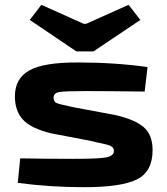

<svg xmlns="http://www.w3.org/2000/svg" viewBox="-20 -768 695 799"><path d="M564 -685 369 -554H298L104 -685L152 -748L328 -669H339L515 -748ZM307 -508Q458 -508 594 -489L582 -387Q418 -389 337 -389Q251 -389 227 -385Q203 -381 203 -361Q203 -345 215 -339.5Q227 -334 267 -326Q282 -323 290 -321L461 -289Q543 -270 579 -238Q615 -206 615 -143Q615 -54 550 -21.5Q485 11 330 11Q188 11 54 -7L64 -109Q168 -107 286 -107Q390 -107 422 -113Q454 -119 454 -140Q454 -145 452.5 -149Q451 -153 446.5 -156.5Q442 -160 437.5 -162Q433 -164 423.5 -166.5Q414 -169 406.5 -170.5Q399 -172 385.5 -175Q372 -178 361 -181L194 -213Q110 -233 76 -269.5Q42 -306 42 -367Q42 -442 103 -475.5Q164 -509 307 -508Z"/></svg>

Font: Exo 2 Expanded
Style: Bold
Weight: 700
Width: 7
Designer: Natanael Gama
Version: Version 1.001;PS 001.001;hotconv 1.0.70;makeotf.lib2.5.58329